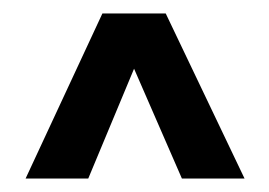

<svg xmlns="http://www.w3.org/2000/svg" viewBox="-20 -770 400 285"><path d="M18 -505 132 -750H226L343 -505H250L179 -668L111 -505Z"/></svg>

Font: Saira UltraCondensed
Style: Bold
Weight: 700
Width: 1
Designer: Hector Gatti with collaboration of the Omnibus-Type team
Foundry: Omnibus-Type
Version: Version 1.101